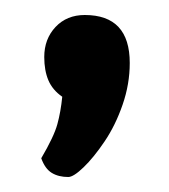

<svg xmlns="http://www.w3.org/2000/svg" viewBox="-20 -135 225 256"><path d="M71 101Q58 101 49 95.5Q40 90 35 76Q52 47 56.5 30.5Q61 14 63 -6Q50 -15 44.5 -28Q39 -41 39 -59Q39 -83 54 -99Q69 -115 93 -115Q123 -115 138 -99Q153 -83 153 -51Q153 -23 143.5 4.5Q134 32 119.5 53.5Q105 75 91.5 88Q78 101 71 101Z"/></svg>

Font: Yanone Kaffeesatz ExtraLight Medium
Style: Regular
Weight: 500
Version: Version 2.003